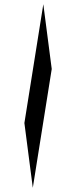

<svg xmlns="http://www.w3.org/2000/svg" viewBox="-20 -792 301 913"><path d="M136 101 226 -464 186 -772 96 -207Z"/></svg>

Font: Ugly Stick
Style: It
Weight: 400
Designer: Stig
Foundry: Cannot Into Space Fonts
Version: Version 0.99